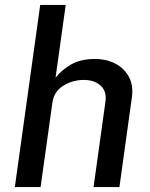

<svg xmlns="http://www.w3.org/2000/svg" viewBox="-20 -763 610 783"><path d="M40.5 0 144 -743H248L206.5 -445.5Q229 -476 268.5 -499.2Q308 -522.5 367 -522.5Q415 -522.5 451.5 -503Q488 -483.5 506.2 -448.5Q524.5 -413.5 518 -367L467 0H361.5L410 -348.5Q416 -390 390.8 -413.5Q365.5 -437 321.5 -437Q276 -437 237.8 -413.2Q199.5 -389.5 193.5 -343L145.5 0Z"/></svg>

Font: Public Sans Medium
Style: Italic
Weight: 500
Italic angle: -8°
Designer: The Public Sans project authors (U.S. Web Design System). Libre Franklin designed by Pablo Impallari and Rodrigo Fuenzal
Version: Version 1.007; ttfautohint (v1.8.1) -l 8 -r 50 -G 200 -x 14 